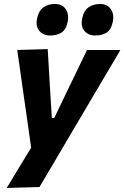

<svg xmlns="http://www.w3.org/2000/svg" viewBox="-20 -751 627 968"><path d="M14 196.5Q43.5 147.5 75.2 95.2Q107 43 137 -6.5Q130.5 -52.5 124 -98.5Q117.5 -144.5 111 -190L98 -280Q90.5 -334 82.5 -389.8Q74.5 -445.5 67 -499L220.5 -503.5Q223.5 -449 226.8 -397Q230 -345 233 -291L241.5 -156H253.5L318 -290.5Q344 -344 368.5 -395Q393 -446 418.5 -499H587Q563.5 -458.5 541.2 -421.2Q519 -384 492.5 -339Q466 -294 429 -231.5L346 -91Q290 4.5 250.5 71.2Q211 138 179 192ZM460 -572Q425.5 -572 405.8 -595Q386 -618 394.5 -658.5Q402 -697 426.2 -714Q450.5 -731 484.5 -731Q521 -731 538.8 -705Q556.5 -679 549 -642.5Q540.5 -600.5 516.8 -586.2Q493 -572 460 -572ZM233 -572Q198.5 -572 178.5 -595Q158.5 -618 167 -658.5Q175 -697 199 -714Q223 -731 257 -731Q294 -731 311.2 -705Q328.5 -679 321.5 -642.5Q313 -600.5 289.2 -586.2Q265.5 -572 233 -572Z"/></svg>

Font: Commissioner
Style: Bold Italic
Weight: 700
Italic angle: -12°
Designer: Kostas Bartsokas
Foundry: Kostas Bartsokas
Version: Version 1.000; ttfautohint (v1.8.3)